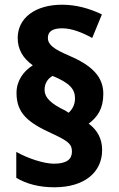

<svg xmlns="http://www.w3.org/2000/svg" viewBox="-20 -784 503 814"><path d="M50 -390C50 -303 100 -264 198 -219C272 -185 285 -172 285 -141C285 -110 264 -90 209 -90C165 -90 97 -113 49 -140V-30C93 -4 146 10 211 10C337 10 413 -53 413 -148C413 -196 393 -232 356 -260C394 -288 418 -324 418 -386C418 -461 367 -508 271 -549C210 -575 183 -594 183 -623C183 -651 203 -664 244 -664C284 -664 329 -646 371 -623L412 -723C359 -748 304 -764 243 -764C130 -764 55 -708 55 -623C55 -575 77 -537 119 -507C79 -482 50 -441 50 -390ZM169 -404C169 -432 184 -452 203 -462C277 -432 298 -405 298 -367C298 -339 286 -320 271 -306L257 -315C197 -344 169 -369 169 -404Z"/></svg>

Font: Noto Sans Gujarati UI SemiCondensed ExtraBold
Style: Regular
Weight: 800
Width: 4
Designer: Jelle Bosma - Monotype Design Team, Universal Thirst
Foundry: Monotype Imaging Inc.
Version: Version 2.106